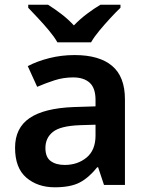

<svg xmlns="http://www.w3.org/2000/svg" viewBox="-20 -786 628 816"><path d="M297 -552Q402 -552 456.5 -506Q511 -460 511 -364V0H422L397 -75H393Q358 -31 319 -10.5Q280 10 213 10Q140 10 92 -31Q44 -72 44 -158Q44 -242 105.5 -284Q167 -326 292 -331L386 -334V-361Q386 -412 361 -434.5Q336 -457 291 -457Q250 -457 212.5 -445Q175 -433 138 -417L98 -505Q138 -526 189.5 -539Q241 -552 297 -552ZM320 -254Q237 -251 205 -225.5Q173 -200 173 -157Q173 -118 195.5 -101.5Q218 -85 255 -85Q310 -85 348 -116.5Q386 -148 386 -210V-256ZM224 -606Q211 -629 188.5 -656Q166 -683 142 -708.5Q118 -734 100 -753V-766H184Q211 -749 240 -727Q269 -705 294 -678Q320 -705 350 -727.5Q380 -750 407 -766H492V-753Q473 -735 449 -709Q425 -683 402.5 -656Q380 -629 367 -606Z"/></svg>

Font: Noto Sans Sinhala UI SemiBold
Style: Regular
Weight: 600
Designer: Jelle Bosma - Monotype Design Team
Foundry: Monotype Imaging Inc.
Version: Version 2.006; ttfautohint (v1.8.4.7-5d5b)